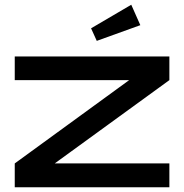

<svg xmlns="http://www.w3.org/2000/svg" viewBox="-20 -787 774 807"><path d="M691.9 -450.2 210 -100.1H691.9V0H42V-100.1L522.9 -450.2H42V-549.8H691.9ZM569.8 -681.2 386.7 -615.2 362.8 -668 531.7 -767.1Z"/></svg>

Font: Bruno Ace
Style: Regular
Weight: 400
Designer: Astigmatic (AOETI)
Foundry: Astigmatic (AOETI)
Version: Version 1.000